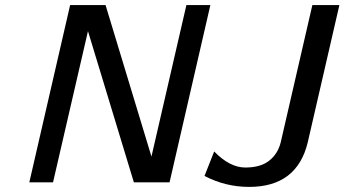

<svg xmlns="http://www.w3.org/2000/svg" viewBox="-20 -714 1351 753"><path d="M782 -24 820 -120Q881 -57 942 -57Q1002 -57 1036 -84Q1070 -111 1081 -156L1205 -694H1311L1187 -156Q1145 19 957 19Q864 19 782 -24ZM95 1 255 -694H394L574 -100L711 -694H805L645 1H505L325 -592L188 1Z"/></svg>

Font: Coval
Style: Italic
Weight: 400
Foundry: Context Ltd
Version: Version 001.000